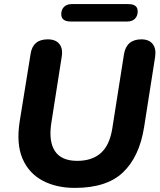

<svg xmlns="http://www.w3.org/2000/svg" viewBox="-20 -906 783 937"><path d="M345 11Q255 11 188 -24.5Q121 -60 90 -131.5Q59 -203 76 -313L129 -641Q139 -714 213 -714Q252 -714 270 -691Q288 -668 281 -628L230 -303Q217 -215 248.5 -168Q280 -121 357 -121Q429 -121 472 -159Q515 -197 528 -279L585 -641Q597 -714 670 -714Q707 -714 725 -691.5Q743 -669 737 -628L683 -284Q660 -141 580.5 -65Q501 11 345 11ZM325 -801Q279 -801 279 -837Q279 -859 292.5 -872.5Q306 -886 330 -886H606Q652 -886 652 -851Q652 -828 638.5 -814.5Q625 -801 601 -801Z"/></svg>

Font: Nunito ExtraBold
Style: Italic
Weight: 800
Italic angle: -9°
Designer: Vernon Adams
Foundry: Vernon Adams
Version: Version 3.601; ttfautohint (v1.8.2.53-6de2)